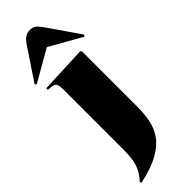

<svg xmlns="http://www.w3.org/2000/svg" viewBox="-359 -828 1072 1072"><g transform="rotate(-45 177.0 -292.0)"><path d="M15 230 10 221Q37 191 50.5 163.5Q64 136 69 104.5Q74 73 74 31V-447Q74 -476 67.5 -489Q61 -502 38 -504L11 -507L12 -519L291 -531L298 -523V-90Q298 -35 289 14Q280 63 252 104Q224 145 167.5 177Q111 209 15 230ZM-11 -572 -19 -581 106 -768Q125 -796 141.5 -805Q158 -814 177 -814Q199 -814 212.5 -803.5Q226 -793 245 -766L373 -581L365 -572L176 -679Z"/></g></svg>

Font: Literata 72pt Black
Style: Regular
Weight: 900
Designer: Latin by Veronika Burian and Jose Scaglione. Greek by Irene Vlachou. Cyrillic by Vera Evstafieva.
Foundry: TypeTogether
Version: Version 3.002